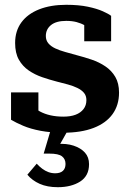

<svg xmlns="http://www.w3.org/2000/svg" viewBox="-20 -543 542 800"><path d="M340 -126Q340 -144 330 -156Q320 -168 302.5 -176.5Q285 -185 263 -191Q241 -197 217 -203Q186 -211 155.5 -221.5Q125 -232 99.5 -249.5Q74 -267 58.5 -294.5Q43 -322 43 -364Q43 -414 69 -449.5Q95 -485 143 -504Q191 -523 256 -523Q308 -523 346 -515Q384 -507 408.5 -496Q433 -485 443 -477V-371H331V-461Q345 -462 353 -457.5Q361 -453 363.5 -446Q366 -439 364.5 -430.5Q363 -422 360 -414Q349 -428 333.5 -437Q318 -446 299 -451Q280 -456 256 -456Q214 -456 192.5 -438.5Q171 -421 171 -393Q171 -375 181.5 -362.5Q192 -350 210 -341.5Q228 -333 251.5 -326.5Q275 -320 300 -313Q331 -305 362 -294.5Q393 -284 419 -266.5Q445 -249 460.5 -222.5Q476 -196 476 -157Q476 -105 449 -67.5Q422 -30 370 -10Q318 10 244 10Q191 10 149 2Q107 -6 76.5 -19Q46 -32 26 -44V-158H140V-38Q123 -47 114 -57Q105 -67 102.5 -76.5Q100 -86 102.5 -94Q105 -102 112 -106Q127 -89 146.5 -78.5Q166 -68 190.5 -62.5Q215 -57 244 -57Q274 -57 295 -65Q316 -73 328 -88.5Q340 -104 340 -126ZM265 -4 225 67 217 57Q257 54 287 64Q317 74 334 93Q351 112 351 141Q351 166 341.5 184Q332 202 314 213.5Q296 225 272.5 231Q249 237 221 237Q177 237 145.5 223Q114 209 94 185L133 139Q144 151 156 160Q168 169 181.5 174Q195 179 210 179Q231 179 242 169Q253 159 253 140Q253 120 238.5 108.5Q224 97 185 97H162L192 -4Z"/></svg>

Font: Roboto Serif 28pt SemiBold
Style: Regular
Weight: 600
Designer: Greg Gazdowicz
Foundry: Commercial Type
Version: Version 1.008